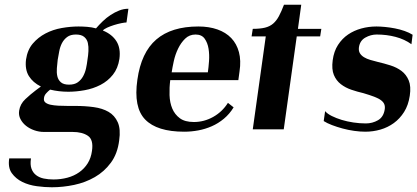

<svg xmlns="http://www.w3.org/2000/svg" viewBox="-20 -547 1765 812"><path d="M272 -189Q295 -189 309 -199Q323 -209 331.5 -224.5Q340 -240 344 -258.5Q348 -277 350 -295Q353 -312 354 -331Q355 -350 351.5 -365.5Q348 -381 336 -391Q324 -401 301 -401Q278 -401 264 -390.5Q250 -380 242 -364.5Q234 -349 230.5 -330Q227 -311 224 -294Q222 -277 220.5 -258.5Q219 -240 222.5 -224.5Q226 -209 237.5 -199Q249 -189 272 -189ZM111 123Q107 149 113 166Q119 183 132.5 193.5Q146 204 165 208Q184 212 206 212Q237 212 265 204.5Q293 197 315 181.5Q337 166 351 143.5Q365 121 369 91Q376 44 352 27.5Q328 11 287 11H166Q145 11 125 4Q105 -3 90 -15Q75 -27 66.5 -43.5Q58 -60 61 -79Q65 -107 87.5 -128Q110 -149 130 -164Q139 -171 144 -174.5Q149 -178 153 -181Q119 -198 102 -225.5Q85 -253 90 -295Q96 -336 118.5 -362.5Q141 -389 172.5 -405.5Q204 -422 241 -428.5Q278 -435 312 -435Q329 -435 348.5 -433.5Q368 -432 386 -427Q399 -442 414.5 -457Q430 -472 447.5 -483.5Q465 -495 484 -502.5Q503 -510 523 -510L515 -452Q508 -452 493 -449Q478 -446 462 -441Q446 -436 433 -430Q420 -424 415 -418Q454 -402 472.5 -372.5Q491 -343 485 -298Q479 -258 457.5 -231Q436 -204 405 -188Q374 -172 338 -165.5Q302 -159 269 -159Q229 -159 192 -168Q183 -161 175 -152Q167 -143 166 -132Q164 -120 172 -113.5Q180 -107 194 -104Q208 -101 227 -100Q246 -99 267 -99H299Q340 -99 376.5 -94Q413 -89 439 -74Q465 -59 478 -30Q491 -1 484 47Q477 103 449 141Q421 179 381 202Q341 225 293.5 235Q246 245 199 245Q170 245 136 240.5Q102 236 74.5 222.5Q47 209 30 185.5Q13 162 19 123Z M819 -435Q864 -435 899.5 -422.5Q935 -410 958 -386Q981 -362 990.5 -326.5Q1000 -291 993 -245L988 -208H700Q696 -177 697 -145Q698 -113 708.5 -88Q719 -63 740.5 -47Q762 -31 800 -31Q843 -31 881.5 -52.5Q920 -74 944 -112L968 -93Q951 -65 927 -45Q903 -25 875.5 -13Q848 -1 818.5 4.5Q789 10 759 10Q644 10 594 -41.5Q544 -93 561 -210Q577 -325 641 -380Q705 -435 819 -435ZM859 -241Q862 -261 864 -288.5Q866 -316 862 -341Q858 -366 845.5 -383.5Q833 -401 807 -401Q781 -401 763 -383.5Q745 -366 733 -341Q721 -316 715 -288.5Q709 -261 706 -241Z M1044 -393 1049 -425Q1080 -425 1100.5 -430Q1121 -435 1135 -447Q1149 -459 1159.5 -478.5Q1170 -498 1181 -527H1254L1240 -425H1339L1334 -393H1235L1180 0H1049L1104 -393Z M1355 -77Q1364 -66 1383 -56.5Q1402 -47 1425 -40Q1448 -33 1474.5 -29Q1501 -25 1527 -25Q1555 -25 1578.5 -38.5Q1602 -52 1607 -84Q1609 -96 1605.5 -105.5Q1602 -115 1591.5 -123Q1581 -131 1562.5 -138Q1544 -145 1517 -153Q1491 -159 1466 -167.5Q1441 -176 1421.5 -191Q1402 -206 1392 -230Q1382 -254 1387 -292Q1392 -330 1409.5 -357Q1427 -384 1452 -401Q1477 -418 1508 -426.5Q1539 -435 1572 -435Q1588 -435 1608.5 -433Q1629 -431 1650 -427Q1671 -423 1691 -416Q1711 -409 1725 -400L1720 -360Q1691 -381 1653 -391Q1615 -401 1573 -401Q1548 -401 1525 -388Q1502 -375 1498 -347Q1496 -332 1502 -322Q1508 -312 1519.5 -305Q1531 -298 1546.5 -293.5Q1562 -289 1578 -285Q1604 -279 1631 -270.5Q1658 -262 1678 -247Q1698 -232 1708.5 -207Q1719 -182 1713 -142Q1707 -102 1689 -73.5Q1671 -45 1645.5 -26.5Q1620 -8 1589 1Q1558 10 1525 10Q1503 10 1478 6.5Q1453 3 1429 -3.5Q1405 -10 1384 -18Q1363 -26 1349 -35Z"/></svg>

Font: Gamine
Style: Bold Italic
Weight: 700
Designer: Tapiwanashe Sebastian Garikayi
Version: Version 1.000